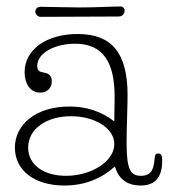

<svg xmlns="http://www.w3.org/2000/svg" viewBox="-20 -562 521 593"><path d="M333 -187C292 -219 245 -233 194 -233C93 -233 26 -179 26 -106C26 -36 86 11 179 11C241 11 293 -10 335 -48C347 -5 378 11 414 11C453 11 481 -8 481 -65C481 -80 479 -88 468 -88C461 -88 459 -84 458 -76C455 -46 452 -19 415 -19C382 -19 371 -40 371 -122C371 -165 374 -236 374 -268C374 -399 325 -457 220 -457C125 -457 56 -410 56 -339C56 -304 73 -276 104 -276C127 -276 140 -291 140 -311C140 -332 126 -336 115 -338C104 -340 95 -342 95 -358C95 -401 154 -427 212 -427C300 -427 334 -367 334 -264C334 -246 333 -187 333 -187ZM67 -106C67 -165 125 -203 199 -203C273 -203 333 -166 333 -117C333 -64 263 -19 184 -19C115 -19 67 -53 67 -106ZM354 -542C322 -542 281 -539 226 -539C192 -539 124 -541 105 -541C94 -541 89 -533 89 -526C89 -519 96 -510 105 -510C152 -510 293 -511 346 -511C361 -511 365 -523 365 -529C365 -536 359 -542 354 -542Z"/></svg>

Font: Life Savers
Style: Regular
Weight: 400
Designer: Pablo Impallari, Rodrigo Fuenzalida, Brenda Gallo
Foundry: Pablo Impallari, Rodrigo Fuenzalida, Brenda Gallo
Version: Version 3.000